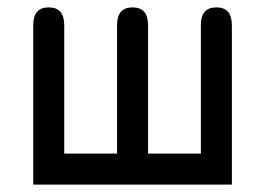

<svg xmlns="http://www.w3.org/2000/svg" viewBox="-20 -494 718 520"><path d="M608 6C608 6 608 -426 608 -426C608 -426 608 -426 608 -426C608 -458 594 -474 566 -474C566 -474 566 -474 566 -474C538 -474 524 -458 524 -426C524 -426 524 -78 524 -78C524 -78 381 -78 381 -78C381 -78 381 -426 381 -426C381 -426 381 -426 381 -426C381 -458 367 -474 339 -474C339 -474 339 -474 339 -474C311 -474 297 -458 297 -426C297 -426 297 -78 297 -78C297 -78 154 -78 154 -78C154 -78 154 -426 154 -426C154 -426 154 -426 154 -426C154 -458 140 -474 112 -474C112 -474 112 -474 112 -474C84 -474 70 -458 70 -426C70 -426 70 6 70 6C70 6 608 6 608 6Z"/></svg>

Font: Jura-Fortis-Bold
Style: Bold
Weight: 500
Designer: Daniel Johnson, Alexei Vanyashin, Mirko Velimirovic
Foundry: Daniel Johnson
Version: ""